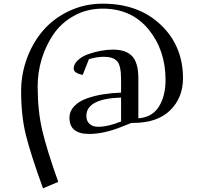

<svg xmlns="http://www.w3.org/2000/svg" viewBox="-20 -722 1094 1045"><path d="M95 -225Q95 -319 127 -405.5Q159 -492 216 -557.5Q273 -623 357 -662.5Q441 -702 539 -702Q734 -702 855 -587Q976 -472 976 -296Q976 -190 906 -121.5Q836 -53 705 -53H695L640 -31Q544 7 465 7Q358 7 358 -81Q358 -116 383 -143Q408 -170 450.5 -185.5Q493 -201 540 -208.5Q587 -216 639 -218V-290Q639 -367 616.5 -390Q594 -413 545 -413Q508 -413 464 -400L430 -314Q381 -325 381 -348Q381 -373 403.5 -394Q426 -415 459.5 -427Q493 -439 528.5 -445.5Q564 -452 595 -452Q665 -452 699 -416.5Q733 -381 733 -295V-78Q809 -84 845 -142Q881 -200 881 -287Q881 -449 788.5 -562Q696 -675 539 -675Q454 -675 384.5 -637Q315 -599 272.5 -537.5Q230 -476 207.5 -402.5Q185 -329 185 -253Q185 -120 209.5 -14.5Q234 91 297 268L214 303Q147 118 121 13.5Q95 -91 95 -225ZM450 -91Q450 -64 467 -48Q484 -32 515 -32Q568 -32 639 -61V-191Q450 -185 450 -91Z"/></svg>

Font: Dihjauti
Style: Bold
Weight: 700
Designer: T. Christopher White
Version: Version 3.0.0